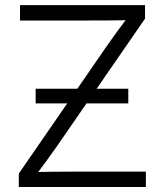

<svg xmlns="http://www.w3.org/2000/svg" viewBox="-20 -748 657 768"><path d="M55.2 0V-53.7L409.7 -567.4Q431.2 -598.1 454.1 -629.4Q477.1 -660.6 500.5 -691.4L508.3 -668Q466.3 -666.5 424.1 -666.3Q381.8 -666 339.4 -666H60.1V-727.5H560.1V-673.3L208.5 -164.1Q186 -131.8 162.4 -99.6Q138.7 -67.4 114.7 -35.6L106.4 -59.6Q148.4 -60.5 189.9 -61Q231.4 -61.5 272.9 -61.5H563.5V0ZM122.6 -334.5V-393.1H493.2V-334.5Z"/></svg>

Font: Inter 20pt Light
Style: Regular
Weight: 300
Version: Version 4.001;git-66647c0bb